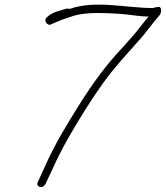

<svg xmlns="http://www.w3.org/2000/svg" viewBox="-20 -706 702 813"><path d="M177 -632C163 -618 182 -596 194 -602C200 -605 217 -612 247 -624C277 -635 300 -642 317 -645C369 -654 424 -651 478 -648C523 -646 564 -636 609 -636L606 -632C584 -607 562 -575 539 -550C527 -537 514 -522 501 -507C433 -436 373 -354 314 -260C264 -180 213 -97 172 -5L140 65C138 70 137 74 139 78C146 91 166 88 173 72L205 4C225 -41 248 -84 271 -125C314 -200 368 -287 415 -352C465 -422 513 -472 565 -531C596 -564 627 -610 656 -642C660 -647 663 -655 662 -666C659 -684 644 -675 626 -672C512 -672 385 -707 274 -668C269 -670 264 -670 260 -669L237 -662C206 -654 195 -647 177 -632Z"/></svg>

Font: Stray Cat
Style: Obl
Weight: 400
Version: Version 1.0